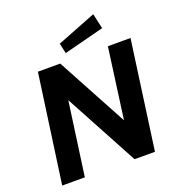

<svg xmlns="http://www.w3.org/2000/svg" viewBox="-163 -1074 1107 1204"><g transform="rotate(-20 390.0 -471.5)"><path d="M595 -943 335 -841 350 -773 618 -842ZM613 -723 549 -252 295 -723H146L45 0H196L264 -490L528 0H664L764 -723Z"/></g></svg>

Font: United Sans
Style: Bold Italic
Weight: 700
Italic angle: -8°
Designer: Pablo Impallari, Rodrigo Fuenzalida (Modified by Dan O. Williams)
Version: Version 1.000;PS 001.000;hotconv 1.0.88;makeotf.lib2.5.64775